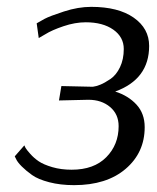

<svg xmlns="http://www.w3.org/2000/svg" viewBox="-20 -530 457 560"><path d="M87 -462Q95 -467 110 -475Q125 -483 166.5 -496.5Q208 -510 246 -510Q325 -510 370 -478.5Q415 -447 415 -396Q415 -299 316 -263Q354 -251 378 -225Q402 -199 402 -159Q402 -85 346.5 -37.5Q291 10 196 10Q156 10 123.5 1.5Q91 -7 73.5 -19.5Q56 -32 43.5 -44.5Q31 -57 27 -66L23 -74L51 -106Q52 -103 54.5 -98.5Q57 -94 68 -81.5Q79 -69 93 -59.5Q107 -50 132.5 -42.5Q158 -35 189 -35Q254 -35 290 -71.5Q326 -108 326 -162Q326 -197 301 -218Q276 -239 238 -239L152 -237L159 -279L248 -277H251Q260 -278 272.5 -283Q285 -288 302 -299.5Q319 -311 330 -334Q341 -357 341 -387Q341 -422 310.5 -443.5Q280 -465 230 -465Q199 -465 165 -453.5Q131 -442 112 -430L93 -419Z"/></svg>

Font: Arsenal
Style: Italic
Weight: 400
Italic angle: -9.10001°
Designer: Andrij Shevchenko
Foundry: Stairsfor
Version: Version 2.001;PS 002.001;hotconv 1.0.88;makeotf.lib2.5.64775